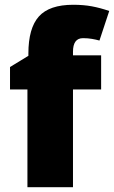

<svg xmlns="http://www.w3.org/2000/svg" viewBox="-20 -785 478 805"><path d="M404 -410H286V0H95V-410H22V-504L99 -551V-560Q99 -667 143 -716Q187 -765 287 -765Q330 -765 365 -758.5Q400 -752 438 -739L397 -615Q383 -619 365.5 -622Q348 -625 328 -625Q286 -625 286 -568V-553H404Z"/></svg>

Font: Noto Sans Lao Black
Style: Regular
Weight: 900
Designer: Monotype Design Team
Foundry: Monotype Imaging Inc.
Version: Version 2.003; ttfautohint (v1.8.4.7-5d5b)